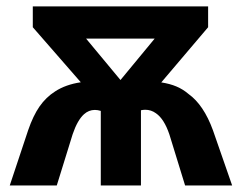

<svg xmlns="http://www.w3.org/2000/svg" viewBox="-20 -566 728 586"><path d="M148.4 -287.1Q180.7 -308.1 226.6 -314.9L80.1 -482.9V-546.4H615.2V-482.9L472.2 -314.5Q498.5 -310.5 518.6 -302Q538.6 -293.5 555.2 -279.3Q601.6 -246.1 629.9 -168.5L688.5 0H544.9L497.1 -155.3Q481 -203.1 456.1 -220.2Q441.4 -231 423.3 -231Q417 -231 410.2 -229.5V0H287.6V-227.5Q278.3 -230.5 269.5 -230.5Q251 -230.5 236.3 -217.3Q216.3 -199.2 201.7 -156.2L153.3 0H9.8L65.9 -168.5Q81.1 -212.9 100.8 -241.2Q120.6 -269.5 148.4 -287.1ZM452.1 -448.2H242.7L347.7 -321.8Z"/></svg>

Font: Viking Open Sans
Style: Bold
Weight: 700
Foundry: Ascender Corporation
Version: Version 2.001